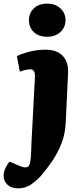

<svg xmlns="http://www.w3.org/2000/svg" viewBox="-74 -806 451 1055"><path d="M85 -695Q85 -734 112 -760Q139 -786 185 -786Q230 -786 258 -760Q286 -734 286 -695Q286 -656 258 -630Q230 -604 186 -604Q139 -604 112 -629.5Q85 -655 85 -695ZM287 -130Q284 -70 264 -18.5Q244 33 214 77.5Q184 122 151 160Q131 183 99 206Q67 229 26 229Q-11 229 -32.5 209.5Q-54 190 -54 159Q-54 139 -44 118Q-34 97 -22 82L35 106Q63 118 76.5 111.5Q90 105 92 83Q96 59 97 34Q98 9 99 -23L118 -384Q120 -425 93 -425Q81 -425 68.5 -422.5Q56 -420 35 -412L19 -497Q37 -508 82 -520.5Q127 -533 176 -533Q240 -533 271.5 -498Q303 -463 300 -405Z"/></svg>

Font: Literata 12pt ExtraBold
Style: Italic
Weight: 800
Italic angle: -2°
Designer: Latin by Veronika Burian and Jose Scaglione. Greek by Irene Vlachou. Cyrillic by Vera Evstafieva
Foundry: TypeTogether
Version: Version 3.002